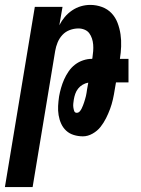

<svg xmlns="http://www.w3.org/2000/svg" viewBox="-53 -548 573 783"><path d="M-33 215 89 -520H202L189 -445Q198 -463 211 -478.5Q224 -494 241 -505.5Q258 -517 277 -522.5Q296 -528 315 -528Q340 -528 363 -519.5Q386 -511 402 -494Q418 -477 426.5 -454.5Q435 -432 438.5 -408Q442 -384 441 -358.5Q440 -333 436 -308H471V-212H420L415 -183Q412 -163 407.5 -143Q403 -123 396 -104Q389 -85 379.5 -66Q370 -47 357 -30.5Q344 -14 324.5 -3Q305 8 285 8Q266 8 248 2.5Q230 -3 217 -15Q204 -27 196.5 -43.5Q189 -60 186 -78.5Q183 -97 184 -116Q185 -135 188 -155Q191 -172 196 -189.5Q201 -207 208.5 -224Q216 -241 227 -257Q238 -273 253 -284.5Q268 -296 286 -302Q304 -308 321 -308H323L324 -313Q326 -326 327 -339.5Q328 -353 327 -366Q326 -379 322 -391Q318 -403 311 -412.5Q304 -422 292 -427Q280 -432 267 -432Q249 -432 231.5 -425.5Q214 -419 201.5 -405.5Q189 -392 182 -375Q175 -358 172 -340L80 215ZM260 -88Q267 -88 272 -93.5Q277 -99 280 -105.5Q283 -112 285.5 -118Q288 -124 290 -130.5Q292 -137 294 -143.5Q296 -150 297.5 -156.5Q299 -163 300 -169.5Q301 -176 302 -183L307 -211Q295 -209 284 -202.5Q273 -196 265.5 -186.5Q258 -177 254 -165.5Q250 -154 248 -142Q247 -134 246 -126.5Q245 -119 246 -111Q247 -103 249.5 -95.5Q252 -88 260 -88Z"/></svg>

Font: Iosevka Term Curly Oblique
Style: Bold
Weight: 700
Italic angle: -9°
Designer: Belleve Invis
Foundry: Belleve Invis
Version: Version 32.3.0